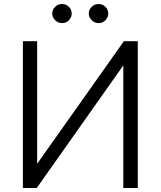

<svg xmlns="http://www.w3.org/2000/svg" viewBox="-20 -934 800 956"><path d="M165 -120H166L597 -729H666V2H594V-607H593L163 2H94V-729H165ZM255 -833Q240 -848 240 -866Q240 -887 255 -900Q268 -914 289 -914Q309 -914 323 -900Q337 -886 337 -866Q337 -849 323 -833Q309 -819 289 -819Q269 -819 255 -833ZM437 -833Q422 -848 422 -866Q422 -887 437 -900Q450 -914 471 -914Q491 -914 505 -900Q519 -886 519 -866Q519 -849 505 -833Q491 -819 471 -819Q451 -819 437 -833Z"/></svg>

Font: Sinter Normal
Style: Regular
Weight: 350
Foundry: Adobe & rsms
Version: Version 1.000